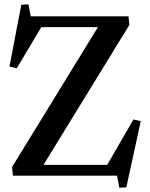

<svg xmlns="http://www.w3.org/2000/svg" viewBox="-20 -816 698 892"><path d="M79 -794 112 -796 123 -740H577L581 -700L182 -50H478L600 -261L634 -253L567 54L534 56L524 0H40L36 -40L435 -690H172L58 -499L24 -507Z"/></svg>

Font: Minipax
Style: Bold
Weight: 500
Designer: Raphaël Ronot, Igor Stepanchenko (Cyrillic)
Foundry: steppetype
Version: Version 1.002